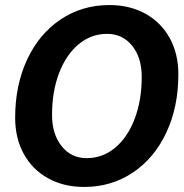

<svg xmlns="http://www.w3.org/2000/svg" viewBox="-20 -730 730 760"><path d="M40 -264Q40 -393 87.5 -494.5Q135 -596 220 -653Q305 -710 413 -710Q494 -710 556 -675.5Q618 -641 652 -579Q686 -517 686 -436Q686 -307 638.5 -205.5Q591 -104 506 -47Q421 10 313 10Q232 10 170 -24.5Q108 -59 74 -121Q40 -183 40 -264ZM541 -426Q541 -502 503 -549Q465 -596 404 -596Q341 -596 291.5 -555Q242 -514 214 -441Q186 -368 186 -275Q186 -199 224 -151.5Q262 -104 323 -104Q386 -104 435.5 -145Q485 -186 513 -259.5Q541 -333 541 -426Z"/></svg>

Font: Sarabun
Style: Bold Italic
Weight: 700
Italic angle: -10°
Designer: Suppakit Chalermlarp | Katatrad Co.,Ltd.
Foundry: Cadson Demak Co.,Ltd.
Version: Version 1.000; ttfautohint (v1.6)